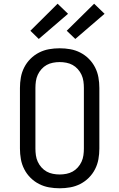

<svg xmlns="http://www.w3.org/2000/svg" viewBox="-20 -1002 640 1030"><path d="M300 8Q271 8 243 3Q215 -2 189.5 -15Q164 -28 143.5 -48.5Q123 -69 110 -94.5Q97 -120 92 -148Q87 -176 87 -205V-530Q87 -559 92 -587Q97 -615 110 -640.5Q123 -666 143.5 -686.5Q164 -707 189.5 -720Q215 -733 243 -738Q271 -743 300 -743Q329 -743 357 -738Q385 -733 410.5 -720Q436 -707 456.5 -686.5Q477 -666 490 -640.5Q503 -615 508 -587Q513 -559 513 -530V-205Q513 -176 508 -148Q503 -120 490 -94.5Q477 -69 456.5 -48.5Q436 -28 410.5 -15Q385 -2 357 3Q329 8 300 8ZM300 -66Q318 -66 336 -69.5Q354 -73 369.5 -81.5Q385 -90 397.5 -104Q410 -118 417.5 -134.5Q425 -151 427.5 -169Q430 -187 430 -205V-530Q430 -548 427.5 -566Q425 -584 417.5 -600.5Q410 -617 397.5 -631Q385 -645 369.5 -653.5Q354 -662 336 -665.5Q318 -669 300 -669Q282 -669 264 -665.5Q246 -662 230.5 -653.5Q215 -645 202.5 -631Q190 -617 182.5 -600.5Q175 -584 172.5 -566Q170 -548 170 -530V-205Q170 -187 172.5 -169Q175 -151 182.5 -134.5Q190 -118 202.5 -104Q215 -90 230.5 -81.5Q246 -73 264 -69.5Q282 -66 300 -66ZM384 -793 338 -837 485 -982 541 -928ZM188 -793 143 -837 289 -982 345 -928Z"/></svg>

Font: Iosevka HT Extended
Style: Regular
Weight: 400
Width: 7
Monospace: yes
Designer: Belleve Invis
Foundry: Belleve Invis
Version: Version 32.3.0; ttfautohint (v1.8.4)